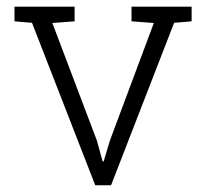

<svg xmlns="http://www.w3.org/2000/svg" viewBox="-20 -548 604 568"><path d="M200.7 -484.9 134.8 -480 266.6 -132.3 283.7 -70.3H286.6L305.2 -132.3L435.1 -480L369.1 -484.9V-528.3H546.9V-484.9L495.1 -480.5L308.6 0H261.7L74.7 -480.5L22.9 -484.9V-528.3H200.7Z"/></svg>

Font: TypoPRO Roboto Slab
Style: Light
Weight: 300
Designer: Google
Version: Version 1.100263; 2013; ttfautohint (v0.94.20-1c74) -l 8 -r 